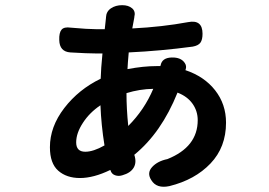

<svg xmlns="http://www.w3.org/2000/svg" viewBox="-20 -688 1040 742"><path d="M475.6 -201.2Q538.1 -263.7 572.3 -344.7Q519.5 -343.8 468.8 -328.1Q468.8 -267.6 475.6 -201.2ZM300.8 -213.9Q274.4 -173.8 274.4 -137.7Q274.4 -101.6 309.6 -101.6Q340.8 -101.6 383.8 -126Q371.1 -205.1 368.2 -281.2Q326.2 -252.9 300.8 -213.9ZM499 -89.8Q508.8 -60.5 496.6 -40Q484.4 -19.5 453.1 -10.7Q438.5 -5.9 424.8 -10.7Q411.1 -15.6 407.2 -29.3Q406.2 -30.3 406.2 -31.2Q341.8 0 289.1 0Q237.3 0 205.1 -28.3Q172.9 -56.6 172.9 -119.1Q172.9 -198.2 228.5 -270.5Q284.2 -342.8 369.1 -383.8Q370.1 -421.9 376 -481.4H351.6Q318.4 -481.4 252 -485.4Q210 -488.3 209 -533.2Q208 -561.5 217.8 -573.2Q227.5 -585 253.9 -581.1Q320.3 -575.2 351.6 -575.2H384.8L389.6 -619.1V-621.1Q390.6 -643.6 408.7 -655.8Q426.8 -668 452.1 -668Q476.6 -668 490.7 -655.8Q504.9 -643.6 499 -622.1V-620.1Q498 -617.2 491.2 -578.1Q607.4 -584 707 -602.5Q762.7 -613.3 762.7 -557.6Q762.7 -534.2 754.4 -522.9Q746.1 -511.7 724.6 -507.8Q600.6 -491.2 477.5 -485.4Q473.6 -442.4 472.7 -420.9Q534.2 -432.6 585.9 -432.6H599.6Q599.6 -434.6 600.6 -434.6Q605.5 -464.8 643.6 -465.8Q679.7 -466.8 694.3 -444.3Q702.1 -432.6 697.3 -418.9Q697.3 -418 696.8 -418Q696.3 -418 696.3 -417Q769.5 -392.6 811.5 -338.9Q853.5 -285.2 853.5 -213.9Q853.5 -119.1 793.5 -56.2Q733.4 6.8 634.8 31.2Q585 42 564.5 7.8Q546.9 -19.5 567.9 -42.5Q588.9 -65.4 627 -73.2Q744.1 -120.1 744.1 -223.6Q744.1 -258.8 724.1 -287.1Q704.1 -315.4 666 -330.1Q603.5 -174.8 499 -89.8Z"/></svg>

Font: GenSenMaruGothic TW TTF Bold
Style: Regular
Weight: 700
Version: Version 1.301